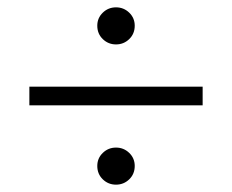

<svg xmlns="http://www.w3.org/2000/svg" viewBox="-20 -578 632 523"><path d="M532 -342V-291H60V-342ZM245 -126Q245 -147 260 -161.5Q275 -176 296 -176Q317 -176 332 -161.5Q347 -147 347 -126Q347 -104 332 -89.5Q317 -75 296 -75Q275 -75 260 -89.5Q245 -104 245 -126ZM245 -508Q245 -529 260 -543.5Q275 -558 296 -558Q317 -558 332 -543.5Q347 -529 347 -508Q347 -486 332 -471.5Q317 -457 296 -457Q275 -457 260 -471.5Q245 -486 245 -508Z"/></svg>

Font: Human Sans Light
Style: Regular
Weight: 300
Designer: Tim Radville
Foundry: Continuum
Version: Version 1.000;FEAKit 1.0